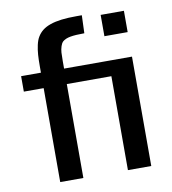

<svg xmlns="http://www.w3.org/2000/svg" viewBox="-81 -795 778 866"><g transform="rotate(-10 307.5 -362.0)"><path d="M125 0V-430.2H34.2V-501H125V-529.3Q125 -561 126.5 -582.5Q127.9 -604.5 132.8 -626.7Q137.7 -648.9 146.5 -663.1Q155.8 -678.7 170.4 -690.2Q185.1 -701.7 206.8 -709.2Q228.5 -716.8 258.1 -720.5Q287.6 -724.1 327.1 -724.1H351.6L348.6 -642.1Q307.1 -642.1 284.2 -637.9Q261.2 -633.8 248.5 -622.6Q241.2 -615.2 237.3 -602.5Q232.9 -588.9 231.9 -574.5Q231 -560.1 231 -534.7V-501H449.2V-430.2H231V0ZM435.5 -613.3V-710.9H542V-613.3ZM435.1 0V-501H542V0Z"/></g></svg>

Font: Ride Light
Style: Bold
Weight: 600
Version: Version 3.000